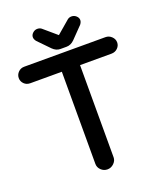

<svg xmlns="http://www.w3.org/2000/svg" viewBox="-158 -966 911 1080"><g transform="rotate(-20 297.5 -426.0)"><path d="M233 -735 166 -804Q156 -817 156 -829Q156 -843 168 -854Q180 -865 195 -865Q210 -865 220 -857L296 -792Q299 -790 298 -790Q298 -790 300 -792L376 -857Q386 -865 400 -865Q416 -865 428 -854Q440 -843 440 -829Q440 -817 430 -804L363 -735Q342 -714 316 -714H279Q254 -714 233 -735ZM54 -690H540Q561 -690 576.5 -675Q592 -660 592 -640Q592 -620 577 -605.5Q562 -591 540 -591H352V-39Q352 -19 335.5 -3Q319 13 297 13Q275 13 259 -2.5Q243 -18 243 -39V-591H54Q32 -591 17.5 -605.5Q3 -620 3 -640Q3 -660 17.5 -675Q32 -690 54 -690Z"/></g></svg>

Font: 寒蝉全圆体 Bold
Style: Regular
Weight: 700
Designer: Warren2060
      Designed by Motoya company      

      [Varela Round]
      Joe Prince(Latin component); Avraham Cornf
Foundry: ChillType
Version: Version 3.200